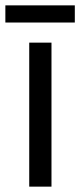

<svg xmlns="http://www.w3.org/2000/svg" viewBox="-38 -696 299 716"><path d="M154 0H71V-537H154ZM241 -676V-612H-18V-676Z"/></svg>

Font: Noto Sans Ethiopic Cond
Style: Regular
Weight: 400
Width: 3
Designer: Monotype Design Team
Foundry: Monotype Imaging Inc.
Version: Version 2.102; ttfautohint (v1.8.4.7-5d5b)